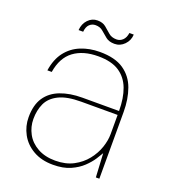

<svg xmlns="http://www.w3.org/2000/svg" viewBox="-122 -726 727 827"><g transform="rotate(20 241.0 -313.0)"><path d="M215 12Q162 12 124 -10Q86 -32 66.5 -68Q47 -104 47 -145Q47 -201 70 -235.5Q93 -270 136 -286.5Q179 -303 236 -303H404Q404 -362 388 -404.5Q372 -447 336.5 -470.5Q301 -494 240 -494Q171 -494 128 -462Q85 -430 74 -362H54Q62 -415 88 -448.5Q114 -482 153.5 -498Q193 -514 240 -514Q310 -514 350 -486.5Q390 -459 407 -412Q424 -365 424 -306V0H408L402 -109Q396 -98 383 -78Q370 -58 348.5 -37.5Q327 -17 294.5 -2.5Q262 12 215 12ZM218 -8Q266 -8 301 -26.5Q336 -45 359 -74Q382 -103 393 -135.5Q404 -168 404 -197V-285H237Q172 -285 135 -266.5Q98 -248 83.5 -216.5Q69 -185 69 -145Q69 -109 86 -77.5Q103 -46 137 -27Q171 -8 218 -8ZM286 -568Q261 -568 246 -580Q231 -592 217.5 -604Q204 -616 183 -616Q167 -616 155.5 -605Q144 -594 142 -571H121Q123 -600 141 -619Q159 -638 184 -638Q208 -638 222.5 -626Q237 -614 251 -601.5Q265 -589 288 -589Q304 -589 316 -600.5Q328 -612 331 -634H351Q350 -607 331 -587.5Q312 -568 286 -568Z"/></g></svg>

Font: DM Sans 16pt Thin
Style: Regular
Weight: 250
Version: Version 4.004;gftools[0.9.30]